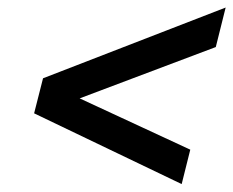

<svg xmlns="http://www.w3.org/2000/svg" viewBox="-20 -588 610 502"><path d="M455 -106.7 69.2 -291.7 92.5 -383.3 570 -568.3 544.2 -465 188.3 -330.8 477.5 -196.7Z"/></svg>

Font: Funnel Sans Medium
Style: Italic
Weight: 500
Italic angle: -14.036°
Version: Version 1.000; Beta; Release 5; Build 24; ttfautohint (v1.8.